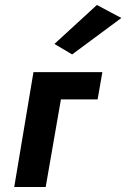

<svg xmlns="http://www.w3.org/2000/svg" viewBox="-20 -749 506 769"><path d="M466 -677 269 -531 198 -573 368 -729ZM114 -460H390L371 -351H224L163 0H37Z"/></svg>

Font: Von Semi
Style: Italic
Weight: 600
Version: Version 4.000; ttfautohint (v1.8.4.7-5d5b)